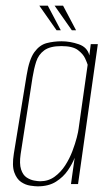

<svg xmlns="http://www.w3.org/2000/svg" viewBox="-20 -651 390 679"><path d="M113 8Q104 8 87 5.5Q70 3 54.5 -7.5Q39 -18 30.5 -41.5Q22 -65 29 -108L74 -384Q83 -441 101.5 -466.5Q120 -492 145 -498.5Q170 -505 198 -505Q228 -505 258.5 -494.5Q289 -484 296 -455L301 -495H326L256 0H231L244 -93Q236 -72 220 -48.5Q204 -25 178 -8.5Q152 8 113 8ZM122 -10Q151 -10 173 -26Q195 -42 210.5 -66Q226 -90 236 -116.5Q246 -143 251.5 -164.5Q257 -186 258 -196L290 -422Q288 -429 281 -444.5Q274 -460 255.5 -474Q237 -488 197 -488Q157 -488 136.5 -473Q116 -458 108 -433Q100 -408 95 -377L53 -106Q48 -72 54.5 -52Q61 -32 74 -23.5Q87 -15 100.5 -12.5Q114 -10 122 -10ZM249 -544H234L173 -631H203ZM195 -544H180L119 -631H149Z"/></svg>

Font: Alumni Sans Thin
Style: Italic
Weight: 100
Italic angle: -8°
Designer: Robert E. Leuschke
Foundry: Robert E. Leuschke
Version: Version 1.016